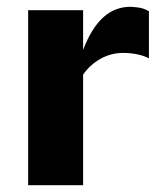

<svg xmlns="http://www.w3.org/2000/svg" viewBox="-20 -546 482 566"><path d="M63 0V-516H225V-399Q250 -464 284.5 -495Q319 -526 365 -526Q382 -525 393 -523Q404 -521 419 -513V-374Q404 -382 384 -386Q364 -390 343 -390Q307 -390 276 -372.5Q245 -355 225 -326V0Z"/></svg>

Font: Red Hat Text VF
Style: Regular
Weight: 300
Designer: Pentagram, MCKL
Foundry: Pentagram, MCKL
Version: Version 1.023